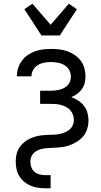

<svg xmlns="http://www.w3.org/2000/svg" viewBox="-20 -789 540 1024"><path d="M201 -600 110 -740 153 -769 250 -657 347 -769 390 -740 299 -600ZM221 215Q201 215 181 212Q161 209 142.5 201Q124 193 108.5 180Q93 167 82.5 149.5Q72 132 68 112.5Q64 93 64 73Q64 57 66.5 41.5Q69 26 75.5 12Q82 -2 92 -13.5Q102 -25 114.5 -34.5Q127 -44 141 -50.5Q155 -57 170 -61Q185 -65 200 -67Q215 -69 230.5 -69.5Q246 -70 261.5 -70.5Q277 -71 292.5 -73.5Q308 -76 322.5 -81.5Q337 -87 349 -96.5Q361 -106 367.5 -120Q374 -134 374 -150Q374 -164 369 -177.5Q364 -191 354.5 -201.5Q345 -212 332.5 -218.5Q320 -225 306 -229Q292 -233 278 -234Q264 -235 250 -235H194V-305H250Q262 -305 274.5 -306.5Q287 -308 299 -311Q311 -314 322 -320Q333 -326 341.5 -335Q350 -344 354 -356Q358 -368 358 -380Q358 -399 349 -415.5Q340 -432 324 -441.5Q308 -451 289.5 -454.5Q271 -458 253 -458Q235 -458 217 -455Q199 -452 183 -442.5Q167 -433 157.5 -417Q148 -401 148 -383V-382H70V-384Q70 -406 77 -427Q84 -448 97 -465.5Q110 -483 128 -495.5Q146 -508 167 -515.5Q188 -523 209.5 -525.5Q231 -528 253 -528Q275 -528 297 -525.5Q319 -523 340 -515.5Q361 -508 379.5 -495Q398 -482 411 -464.5Q424 -447 430 -425Q436 -403 436 -381Q436 -363 431.5 -345.5Q427 -328 416.5 -313.5Q406 -299 391.5 -288.5Q377 -278 360 -271Q380 -264 397.5 -252.5Q415 -241 427.5 -225Q440 -209 446 -188.5Q452 -168 452 -148Q452 -132 449 -117Q446 -102 440 -88Q434 -74 424 -62Q414 -50 401.5 -41Q389 -32 375.5 -25Q362 -18 347.5 -13Q333 -8 317.5 -5.5Q302 -3 287 -2Q272 -1 256.5 -0.5Q241 0 226 1.5Q211 3 196 7Q181 11 168.5 20Q156 29 149 43Q142 57 142 72Q142 88 147 102.5Q152 117 163.5 127Q175 137 190 141Q205 145 221 145H250V215Z"/></svg>

Font: Iosevka Term SS14
Style: Regular
Weight: 400
Monospace: yes
Designer: Belleve Invis
Foundry: Belleve Invis
Version: Version 24.1.1; ttfautohint (v1.8.4)